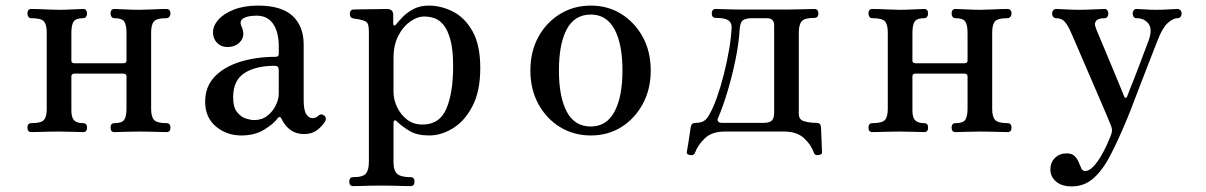

<svg xmlns="http://www.w3.org/2000/svg" viewBox="-20 -472 4309 686"><path d="M92 0Q78 0 78 -16Q78 -32 92 -32Q127 -32 137 -43.5Q147 -55 147 -83V-356Q147 -384 137 -395.5Q127 -407 92 -407Q85 -407 81.5 -412Q78 -417 78 -423Q78 -440 92 -440Q99 -440 116.5 -439.5Q134 -439 154 -438Q174 -437 190 -437Q215 -437 241 -438.5Q267 -440 277 -440Q291 -440 291 -423Q291 -417 287.5 -412Q284 -407 277 -407Q252 -407 243.5 -395.5Q235 -384 235 -354V-255Q235 -246 247 -246H420Q432 -246 432 -255V-354Q432 -384 423.5 -395.5Q415 -407 389 -407Q382 -407 378.5 -412Q375 -417 375 -423Q375 -440 389 -440Q400 -440 426 -438.5Q452 -437 477 -437Q493 -437 513 -438Q533 -439 550.5 -439.5Q568 -440 574 -440Q589 -440 589 -423Q589 -417 585 -412Q581 -407 574 -407Q540 -407 530 -395.5Q520 -384 520 -356V-83Q520 -55 530.5 -43.5Q541 -32 575 -32Q589 -32 589 -16Q589 0 575 0Q569 0 551.5 -0.5Q534 -1 513.5 -1.5Q493 -2 477 -2Q452 -2 426 -1Q400 0 389 0Q375 0 375 -16Q375 -32 389 -32Q415 -32 423.5 -43.5Q432 -55 432 -85V-199Q432 -209 420 -209H247Q235 -209 235 -199V-77Q235 -52 245 -42Q255 -32 277 -32Q291 -32 291 -16Q291 0 277 0Q267 0 241 -1Q215 -2 190 -2Q174 -2 154 -1.5Q134 -1 116.5 -0.5Q99 0 92 0Z M842 12Q790 12 751.5 -20Q713 -52 713 -109Q713 -162 746.5 -197.5Q780 -233 837.5 -251Q895 -269 965 -269Q976 -269 976 -279V-307Q976 -357 956 -386.5Q936 -416 897 -416Q865 -416 849.5 -406.5Q834 -397 843 -377Q857 -347 840.5 -325.5Q824 -304 792 -304Q770 -304 755.5 -319Q741 -334 741 -356Q741 -380 760.5 -402Q780 -424 816.5 -438Q853 -452 902 -452Q986 -452 1025.5 -415Q1065 -378 1065 -313V-115Q1065 -79 1074 -64.5Q1083 -50 1096 -50Q1104 -50 1109 -52.5Q1114 -55 1118 -59Q1128 -68 1140 -58Q1148 -50 1141 -37Q1130 -20 1112 -6.5Q1094 7 1066 7Q1013 7 986 -47Q980 -61 971 -48Q957 -29 923.5 -8.5Q890 12 842 12ZM888 -43Q916 -43 935.5 -58.5Q955 -74 965.5 -96Q976 -118 976 -137V-222Q976 -237 962 -237Q894 -237 853.5 -211Q813 -185 813 -125Q813 -89 827 -71.5Q841 -54 858.5 -48.5Q876 -43 888 -43Z M1242 193Q1228 193 1228 177Q1228 161 1242 161Q1277 161 1287.5 148Q1298 135 1298 106V-356Q1298 -381 1293 -389Q1288 -397 1274 -400Q1268 -402 1258.5 -403.5Q1249 -405 1243 -406Q1230 -408 1230 -422Q1230 -438 1244 -438Q1247 -438 1263 -438.5Q1279 -439 1300 -439Q1321 -439 1338 -439.5Q1355 -440 1361 -440Q1385 -440 1385 -419V-389Q1385 -382 1388.5 -381Q1392 -380 1396 -386Q1404 -396 1419 -411.5Q1434 -427 1457 -439.5Q1480 -452 1512 -452Q1557 -452 1599.5 -430Q1642 -408 1669 -359Q1696 -310 1696 -229Q1696 -146 1668 -92.5Q1640 -39 1598 -13.5Q1556 12 1514 12Q1470 12 1443.5 -4Q1417 -20 1398 -38Q1392 -44 1389 -41.5Q1386 -39 1386 -34V108Q1386 138 1399.5 149.5Q1413 161 1447 161Q1461 161 1461 177Q1461 193 1447 193Q1440 193 1421 192.5Q1402 192 1380 191.5Q1358 191 1342 191Q1326 191 1305 191.5Q1284 192 1266.5 192.5Q1249 193 1242 193ZM1489 -27Q1551 -27 1575 -84Q1599 -141 1599 -235Q1599 -294 1589.5 -329Q1580 -364 1565 -382.5Q1550 -401 1532 -407Q1514 -413 1496 -413Q1471 -413 1445.5 -395Q1420 -377 1403 -344Q1386 -311 1386 -265V-143Q1386 -117 1398.5 -90Q1411 -63 1434 -45Q1457 -27 1489 -27Z M2091 12Q2030 12 1981 -18Q1932 -48 1903.5 -100.5Q1875 -153 1875 -220Q1875 -288 1903.5 -340Q1932 -392 1981 -422Q2030 -452 2091 -452Q2152 -452 2200 -422Q2248 -392 2276.5 -340Q2305 -288 2305 -220Q2305 -153 2276.5 -100.5Q2248 -48 2200 -18Q2152 12 2091 12ZM2091 -20Q2147 -20 2175.5 -73Q2204 -126 2204 -220Q2204 -315 2175.5 -367.5Q2147 -420 2091 -420Q2033 -420 2005 -367.5Q1977 -315 1977 -220Q1977 -126 2005 -73Q2033 -20 2091 -20Z M2446 82Q2432 80 2434 70Q2435 66 2438 47.5Q2441 29 2444 8.5Q2447 -12 2448 -19Q2451 -33 2465 -33Q2485 -33 2496 -40.5Q2507 -48 2515 -64Q2528 -86 2541.5 -124Q2555 -162 2566.5 -207.5Q2578 -253 2585.5 -297.5Q2593 -342 2594 -377Q2594 -391 2582 -399.5Q2570 -408 2538 -408Q2523 -408 2523 -424Q2523 -440 2538 -440Q2548 -440 2572.5 -439Q2597 -438 2625 -438H2799Q2827 -438 2853 -439Q2879 -440 2889 -440Q2904 -440 2904 -424Q2904 -408 2889 -408Q2855 -408 2844.5 -396Q2834 -384 2834 -355V-65Q2834 -44 2854 -38.5Q2874 -33 2897 -33Q2912 -33 2913 -19Q2914 -12 2914.5 9Q2915 30 2916 48.5Q2917 67 2917 70Q2919 80 2905 82Q2891 84 2888 74Q2878 45 2852.5 21.5Q2827 -2 2781 -2H2570Q2524 -2 2499 21.5Q2474 45 2463 74Q2460 84 2446 82ZM2559 -33H2707Q2730 -33 2738 -41.5Q2746 -50 2746 -70V-381Q2746 -407 2720 -407H2669Q2645 -407 2635 -400Q2625 -393 2623 -370Q2620 -317 2607.5 -257Q2595 -197 2578.5 -142.5Q2562 -88 2545 -49Q2542 -42 2546.5 -37.5Q2551 -33 2559 -33Z M3097 0Q3083 0 3083 -16Q3083 -32 3097 -32Q3132 -32 3142 -43.5Q3152 -55 3152 -83V-356Q3152 -384 3142 -395.5Q3132 -407 3097 -407Q3090 -407 3086.5 -412Q3083 -417 3083 -423Q3083 -440 3097 -440Q3104 -440 3121.5 -439.5Q3139 -439 3159 -438Q3179 -437 3195 -437Q3220 -437 3246 -438.5Q3272 -440 3282 -440Q3296 -440 3296 -423Q3296 -417 3292.5 -412Q3289 -407 3282 -407Q3257 -407 3248.5 -395.5Q3240 -384 3240 -354V-255Q3240 -246 3252 -246H3425Q3437 -246 3437 -255V-354Q3437 -384 3428.5 -395.5Q3420 -407 3394 -407Q3387 -407 3383.5 -412Q3380 -417 3380 -423Q3380 -440 3394 -440Q3405 -440 3431 -438.5Q3457 -437 3482 -437Q3498 -437 3518 -438Q3538 -439 3555.5 -439.5Q3573 -440 3579 -440Q3594 -440 3594 -423Q3594 -417 3590 -412Q3586 -407 3579 -407Q3545 -407 3535 -395.5Q3525 -384 3525 -356V-83Q3525 -55 3535.5 -43.5Q3546 -32 3580 -32Q3594 -32 3594 -16Q3594 0 3580 0Q3574 0 3556.5 -0.5Q3539 -1 3518.5 -1.5Q3498 -2 3482 -2Q3457 -2 3431 -1Q3405 0 3394 0Q3380 0 3380 -16Q3380 -32 3394 -32Q3420 -32 3428.5 -43.5Q3437 -55 3437 -85V-199Q3437 -209 3425 -209H3252Q3240 -209 3240 -199V-77Q3240 -52 3250 -42Q3260 -32 3282 -32Q3296 -32 3296 -16Q3296 0 3282 0Q3272 0 3246 -1Q3220 -2 3195 -2Q3179 -2 3159 -1.5Q3139 -1 3121.5 -0.5Q3104 0 3097 0Z M3809 194Q3773 194 3753 176.5Q3733 159 3733 134Q3733 108 3749.5 92Q3766 76 3791 76Q3810 76 3819.5 85.5Q3829 95 3834 107.5Q3839 120 3843.5 129.5Q3848 139 3857 139Q3871 139 3885.5 124Q3900 109 3912.5 88Q3925 67 3934 47Q3943 27 3947 17Q3953 3 3953 -6.5Q3953 -16 3947 -29Q3945 -35 3934.5 -59.5Q3924 -84 3909 -119Q3894 -154 3877.5 -192Q3861 -230 3846 -265Q3831 -300 3820.5 -324.5Q3810 -349 3807 -355Q3796 -381 3784.5 -394Q3773 -407 3754 -407Q3747 -407 3743 -412Q3739 -417 3739 -424Q3739 -430 3743 -435Q3747 -440 3754 -440Q3764 -440 3787.5 -438.5Q3811 -437 3836 -437Q3860 -437 3888.5 -438.5Q3917 -440 3927 -440Q3933 -440 3936.5 -435Q3940 -430 3940 -424Q3940 -417 3936.5 -412Q3933 -407 3927 -407Q3904 -407 3896.5 -397.5Q3889 -388 3894 -376Q3896 -369 3907 -343Q3918 -317 3932.5 -282.5Q3947 -248 3961 -214Q3975 -180 3985 -156Q3995 -132 3996 -129Q3998 -122 4002 -122.5Q4006 -123 4007 -127Q4009 -133 4017 -153Q4025 -173 4035.5 -199.5Q4046 -226 4056 -253Q4066 -280 4074 -301Q4082 -322 4085 -330Q4098 -369 4083 -388Q4068 -407 4041 -407Q4034 -407 4030.5 -412Q4027 -417 4027 -424Q4027 -430 4030.5 -435Q4034 -440 4041 -440Q4051 -440 4069 -438.5Q4087 -437 4112 -437Q4137 -437 4157 -438.5Q4177 -440 4187 -440Q4194 -440 4198 -435Q4202 -430 4202 -424Q4202 -417 4198 -412Q4194 -407 4187 -407Q4171 -407 4152 -389.5Q4133 -372 4116 -328Q4113 -321 4102 -292Q4091 -263 4075.5 -224Q4060 -185 4045 -145Q4030 -105 4018 -74.5Q4006 -44 4001 -33Q3974 31 3947.5 82.5Q3921 134 3888 164Q3855 194 3809 194Z"/></svg>

Font: Zen Old Mincho Medium
Style: Regular
Weight: 500
Designer: Yoshimichi Ohira
Foundry: Positype
Version: Version 1.500